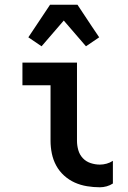

<svg xmlns="http://www.w3.org/2000/svg" viewBox="-20 -785 540 813"><path d="M403 8Q376 8 348.5 3.5Q321 -1 296.5 -12Q272 -23 251.5 -41.5Q231 -60 218 -84Q205 -108 199.5 -135Q194 -162 194 -189V-424H75V-520H306V-189Q306 -169 311.5 -149.5Q317 -130 330.5 -115.5Q344 -101 363.5 -94.5Q383 -88 403 -88Q417 -88 431.5 -92Q446 -96 458 -104V-8Q446 0 431.5 4Q417 8 403 8ZM156 -589 100 -627 192 -765H308L369 -673L400 -627L344 -589L250 -698Z"/></svg>

Font: Moesevka
Style: Bold
Weight: 700
Monospace: yes
Designer: Belleve Invis
Foundry: Belleve Invis
Version: Version 32.5.0; ttfautohint (v1.8.4)